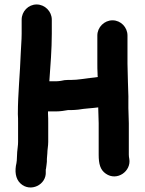

<svg xmlns="http://www.w3.org/2000/svg" viewBox="-20 -755 649 860"><path d="M416 -596V-471C416 -456 416 -441 417 -426C417 -421 417 -415 418 -410L404 -408C399 -407 393 -407 386 -406C358 -403 329 -397 299 -397C288 -397 278 -397 269 -396C261 -394 244 -391 232 -391H201C206 -460 212 -535 212 -604V-667C212 -704 181 -735 144 -735C107 -735 77 -704 77 -667V-604C77 -574 74 -548 73 -518C70 -428 60 -335 60 -244C61 -231 61 -218 61 -205V-119C61 -103 58 -89 57 -74C57 -60 55 -46 55 -33C54 -32 54 -29 54 -26C45 11 49 46 72 67C116 108 189 73 185 14V6C185 5 185 3 186 1C188 -11 189 -22 190 -31V-43C191 -51 191 -59 192 -68C192 -84 196 -101 196 -119V-205C196 -218 196 -232 195 -246V-256H232C248 -256 270 -259 285 -262H300C310 -262 320 -263 331 -264C359 -269 391 -270 420 -274V-271C420 -248 422 -227 422 -203V-62C422 -21 429 6 454 23C504 58 569 12 559 -44C558 -51 557 -53 557 -62V-203C557 -227 555 -248 555 -271V-304C556 -327 553 -364 553 -388C553 -416 551 -443 551 -471V-596C551 -633 521 -664 484 -664C447 -664 416 -633 416 -596Z"/></svg>

Font: Electronic
Style: UltThk
Weight: 900
Version: Version 1.011